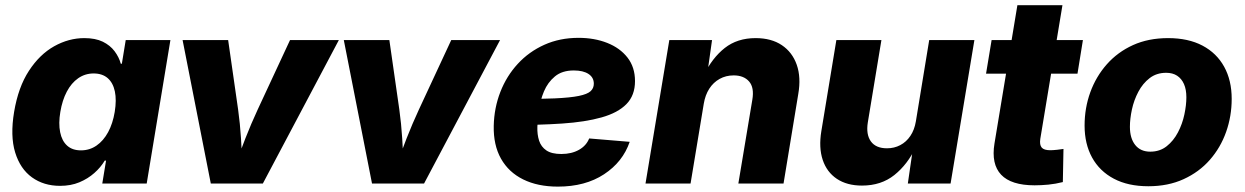

<svg xmlns="http://www.w3.org/2000/svg" viewBox="-20 -692 4695 724"><path d="M206.5 8.8Q145 8.8 100.6 -23.2Q56.2 -55.2 37.1 -117.4Q18.1 -179.7 33.2 -270Q48.8 -363.3 89.1 -425Q129.4 -486.8 184.3 -517.6Q239.3 -548.3 297.9 -548.3Q339.8 -548.3 367.7 -534.7Q395.5 -521 412.1 -498.8Q428.7 -476.6 435.5 -451.7H439.5L454.1 -541H622.6L533.2 0H365.7L379.9 -86.4H375Q359.9 -61 335.7 -39.6Q311.5 -18.1 279.3 -4.6Q247.1 8.8 206.5 8.8ZM285.2 -125Q317.9 -125 344 -143.1Q370.1 -161.1 387.7 -193.6Q405.3 -226.1 412.6 -270Q419.9 -314.9 413.1 -347.4Q406.2 -379.9 386 -397.5Q365.7 -415 333 -415Q300.8 -415 274.9 -397Q249 -378.9 231.9 -346.4Q214.8 -314 207.5 -270Q200.2 -226.6 206.8 -193.6Q213.4 -160.6 233.2 -142.8Q252.9 -125 285.2 -125Z M774.9 0 668.5 -541H840.3L877.9 -278.8Q885.3 -225.6 888.7 -170.9Q892.1 -116.2 894.5 -55.7H861.8Q884.3 -116.2 905.5 -170.7Q926.8 -225.1 951.7 -278.8L1073.7 -541H1257.8L971.2 0Z M1382.8 0 1276.4 -541H1448.2L1485.8 -278.8Q1493.2 -225.6 1496.6 -170.9Q1500 -116.2 1502.4 -55.7H1469.7Q1492.2 -116.2 1513.4 -170.7Q1534.7 -225.1 1559.6 -278.8L1681.6 -541H1865.7L1579.1 0Z M2083.5 11.7Q2007.8 11.7 1952.9 -15.4Q1897.9 -42.5 1869.1 -93.8Q1840.3 -145 1841.8 -217.3Q1843.3 -285.2 1866.7 -345.2Q1890.1 -405.3 1932.4 -451.2Q1974.6 -497.1 2032.7 -523.2Q2090.8 -549.3 2161.6 -549.3Q2221.2 -549.3 2269.5 -530.3Q2317.9 -511.2 2346.2 -474.9Q2374.5 -438.5 2374.5 -386.2Q2374.5 -332.5 2342.3 -299.6Q2310.1 -266.6 2248.5 -249.3Q2187 -231.9 2099.4 -226.1Q2011.7 -220.2 1900.4 -220.2L1916.5 -318.4Q2012.2 -318.4 2071.5 -321Q2130.9 -323.7 2162.8 -330.3Q2194.8 -336.9 2207 -348.1Q2219.2 -359.4 2219.2 -376.5Q2219.2 -399.9 2199.2 -413.1Q2179.2 -426.3 2143.6 -426.3Q2099.6 -426.3 2072.5 -403.8Q2045.4 -381.3 2031.2 -347.4Q2017.1 -313.5 2012 -277.3Q2006.8 -241.2 2006.3 -213.4Q2005.4 -184.6 2012.9 -161.4Q2020.5 -138.2 2040.3 -124.8Q2060.1 -111.3 2096.7 -111.3Q2135.3 -111.3 2163.1 -127Q2190.9 -142.6 2201.7 -169.9L2354.5 -157.2Q2328.6 -81.5 2257.8 -34.9Q2187 11.7 2083.5 11.7Z M2633.8 -300.8 2584 0H2414.1L2503.9 -541H2665L2645.5 -402.8L2633.8 -408.2Q2665.5 -473.6 2712.9 -511Q2760.3 -548.3 2829.1 -548.3Q2888.7 -548.3 2928.2 -521.7Q2967.8 -495.1 2984.4 -447.8Q3001 -400.4 2990.2 -337.9L2934.6 0H2764.2L2816.9 -315.9Q2824.7 -361.8 2804.7 -384.8Q2784.7 -407.7 2746.6 -407.7Q2717.3 -407.7 2693.6 -394.5Q2669.9 -381.3 2654.5 -357.4Q2639.2 -333.5 2633.8 -300.8Z M3230.5 7.8Q3173.8 7.8 3135.7 -17.6Q3097.7 -43 3082.3 -89.1Q3066.9 -135.3 3077.1 -197.3L3133.8 -541H3303.7L3252.4 -230.5Q3245.1 -185.1 3263.9 -158.9Q3282.7 -132.8 3324.7 -132.8Q3352.1 -132.8 3374.8 -144.8Q3397.5 -156.7 3412.8 -179.4Q3428.2 -202.1 3433.6 -234.4L3483.9 -541H3654.3L3564.5 0H3403.3L3423.3 -137.7H3433.6Q3402.3 -71.8 3352.5 -32Q3302.7 7.8 3230.5 7.8Z M4063.5 -541 4043 -414.1H3698.2L3719.2 -541ZM3816.4 -672.4H3986.3L3902.8 -168.5Q3899.4 -146 3908 -135.7Q3916.5 -125.5 3940.4 -125.5Q3949.7 -125.5 3966.1 -127.2Q3982.4 -128.9 3990.2 -130.4L3987.8 -5.4Q3960.4 1.5 3933.3 4.2Q3906.2 6.8 3881.3 6.8Q3793 6.8 3755.1 -33.2Q3717.3 -73.2 3730 -150.9Z M4310.1 10.3Q4233.9 10.3 4180.2 -18.1Q4126.5 -46.4 4098.1 -97.9Q4069.8 -149.4 4069.8 -218.3Q4069.8 -284.7 4091.3 -344Q4112.8 -403.3 4153.6 -449.5Q4194.3 -495.6 4252.4 -522Q4310.5 -548.3 4384.8 -548.3Q4460.9 -548.3 4514.4 -520Q4567.9 -491.7 4596.2 -440.2Q4624.5 -388.7 4624.5 -319.3Q4624.5 -253.9 4603.5 -194.6Q4582.5 -135.3 4542 -89.1Q4501.5 -43 4443.1 -16.4Q4384.8 10.3 4310.1 10.3ZM4317.4 -120.1Q4353.5 -120.1 4379.4 -140.6Q4405.3 -161.1 4421.9 -192.9Q4438.5 -224.6 4446 -260Q4453.6 -295.4 4453.6 -325.2Q4453.6 -354.5 4444.6 -375Q4435.5 -395.5 4418.7 -406.5Q4401.9 -417.5 4377.4 -417.5Q4341.3 -417.5 4315.2 -397.5Q4289.1 -377.4 4272.5 -345.9Q4255.9 -314.5 4248.3 -279.3Q4240.7 -244.1 4240.7 -213.9Q4240.7 -170.4 4260.7 -145.3Q4280.8 -120.1 4317.4 -120.1Z"/></svg>

Font: Inter 17pt ExtraBold
Style: Italic
Weight: 800
Italic angle: -9.3988°
Version: Version 4.001;git-66647c0bb